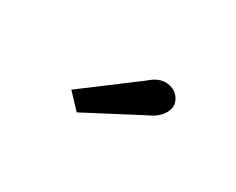

<svg xmlns="http://www.w3.org/2000/svg" viewBox="-35 -829 362 294"><g transform="rotate(30 146.0 -682.0)"><path d="M103.5 -628.5 79 -654.5 171.5 -724Q187 -738 202 -736.2Q217 -734.5 224 -722.5Q230.5 -711 223.5 -698.5Q216.5 -686 199 -678.5Z"/></g></svg>

Font: Imbue 10pt SemiBold
Style: Regular
Weight: 600
Designer: Tyler Finck
Foundry: Etcetera Type Company
Version: Version 1.102; ttfautohint (v1.8.3)